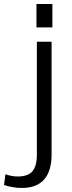

<svg xmlns="http://www.w3.org/2000/svg" viewBox="-109 -747 356 953"><path d="M-1 186Q-22 186 -46 182Q-70 178 -89 171L-82 118Q-68 123 -52 126Q-36 129 -21 129Q30 129 52 103Q74 77 74 20V-540H147V20Q147 102 110 144Q73 186 -1 186ZM151 -727V-611H72V-727Z"/></svg>

Font: Pathway Extreme SemiCondensed Light
Style: Regular
Weight: 300
Width: 4
Version: Version 1.001;gftools[0.9.26]